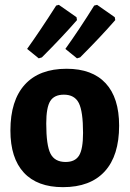

<svg xmlns="http://www.w3.org/2000/svg" viewBox="-20 -762 535 793"><path d="M250 -560Q310 -644 369 -739L381 -742L454 -691L456 -679Q396 -610 311 -525L298 -521ZM92 -560Q147 -637 212 -739L223 -742L296 -691L298 -679Q238 -610 153 -525L140 -521ZM255 -478Q361 -478 416.5 -418Q472 -358 472 -243Q472 -119 412.5 -54Q353 11 240 11Q134 11 78.5 -49Q23 -109 23 -223Q23 -347 82.5 -412.5Q142 -478 255 -478ZM244 -371Q204 -371 187.5 -344.5Q171 -318 171 -252Q171 -162 188.5 -127.5Q206 -93 251 -93Q290 -93 306.5 -119.5Q323 -146 323 -213Q323 -302 305.5 -336.5Q288 -371 244 -371Z"/></svg>

Font: Alegreya Sans SC ExtraBold
Style: Regular
Weight: 800
Designer: Juan Pablo del Peral
Foundry: Huerta Tipografica
Version: Version 2.007